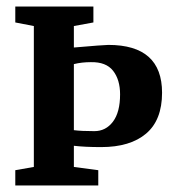

<svg xmlns="http://www.w3.org/2000/svg" viewBox="-20 -570 534 590"><path d="M27 0V-47L84 -57V-490L27 -501V-550H267V-501L207 -490V-424Q300 -432 313 -432Q478 -432 478 -285Q478 -201 429 -159.5Q380 -118 291 -118Q241 -118 207 -122V-57L282 -47V0ZM270 -167Q305 -167 327 -196Q349 -225 349 -280Q349 -325 327.5 -352.5Q306 -380 259 -379Q231 -379 207 -373V-170Q230 -167 270 -167Z"/></svg>

Font: Aikya
Style: Bold
Weight: 700
Designer: Neelakash Kshetrimayum (Latin subset based on Merriweather by Eben Sorkin)
Foundry: Brand New Type
Version: Version 1.00 b005